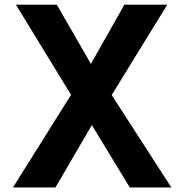

<svg xmlns="http://www.w3.org/2000/svg" viewBox="-20 -780 796 830"><path d="M36.1 30.3 287.1 -370.1 48.8 -759.8H225.6L373 -503.9L517.6 -759.8H703.1L462.9 -369.1L720.7 30.3H541L377 -239.3L219.7 30.3Z"/></svg>

Font: GenEi M Gothic v2 Bold
Style: Regular
Weight: 700
Version: Version 2.0